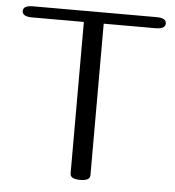

<svg xmlns="http://www.w3.org/2000/svg" viewBox="-50 -714 698 767"><g transform="rotate(5 299.0 -331.0)"><path d="M338.9 -16.1Q338.9 5.9 299.3 5.9Q259.3 5.9 259.3 -16.1V-624H51.8Q12.2 -624 12.2 -646.5Q12.2 -668.5 51.8 -668.5H546.4Q585.9 -668.5 585.9 -646.5Q585.9 -624 546.4 -624H338.9Z"/></g></svg>

Font: Gayathri
Style: Regular
Weight: 400
Designer: Binoy Dominic <binoy.domenic@gmail.com>
Foundry: SMC
Version: Version 1.000